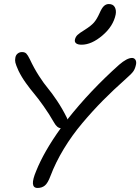

<svg xmlns="http://www.w3.org/2000/svg" viewBox="-20 -909 687 941"><path d="M379.9 -689.9Q361.8 -689.9 353.3 -696.5Q344.7 -703.1 347.2 -714.8Q350.1 -728.5 359.9 -737.8Q369.6 -747.1 396 -763.2Q426.8 -782.7 440.7 -798.8Q454.6 -814.9 467.8 -844.2Q479 -870.1 489.5 -879.6Q500 -889.2 513.2 -889.2Q534.2 -889.2 542.5 -874Q550.8 -858.9 546.9 -837.9Q535.2 -780.3 481.9 -735.1Q428.7 -689.9 379.9 -689.9ZM164.1 12.2Q122.1 12.2 157.2 -70.8Q195.8 -167 277.8 -280.8Q259.8 -281.7 245.1 -308.1Q220.2 -351.6 193.1 -389.6Q166 -427.7 147.2 -450Q128.4 -472.2 107.2 -501.7Q85.9 -531.2 70.8 -562Q58.1 -590.3 55.4 -602.1Q52.7 -613.8 55.2 -626Q57.1 -638.7 66.2 -646.2Q75.2 -653.8 87.9 -653.8Q101.6 -653.8 108.9 -646.5Q116.2 -639.2 126 -619.1Q147 -574.2 171.1 -536.9Q195.3 -499.5 214.6 -476.6Q233.9 -453.6 259.8 -415Q285.6 -376.5 308.1 -331.1Q310.1 -327.1 310.1 -323.2Q420.9 -463.9 564 -591.8Q602.5 -625 627 -625Q637.2 -625 643.1 -616.9Q648.9 -608.9 647 -595.2Q643.1 -574.2 634.5 -561Q626 -547.9 596.2 -522Q535.2 -467.8 484.6 -416.7Q434.1 -365.7 383.3 -305.4Q332.5 -245.1 292.5 -179Q252.4 -112.8 227.1 -45.9Q214.4 -11.7 200 0.2Q185.5 12.2 164.1 12.2Z"/></svg>

Font: Shantell Sans Irregular Bouncy
Style: Italic
Weight: 300
Italic angle: -11.31°
Designer: Stephen Nixon, Anya Danilova, Shantell Martin
Foundry: Arrow Type
Version: Version 1.006;[9816181b4]